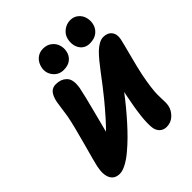

<svg xmlns="http://www.w3.org/2000/svg" viewBox="-256 -1153 1291 1291"><g transform="rotate(-45 389.5 -507.5)"><path d="M525.9 -911.1Q533.2 -945.8 562.5 -968.5Q591.8 -991.2 627 -991.2Q661.1 -991.2 684.6 -971.4Q708 -951.7 715.8 -923.3Q723.6 -895 717.8 -866.2Q711.4 -832.5 684.1 -809.3Q656.7 -786.1 610.8 -786.1Q564.9 -786.1 540.3 -821.5Q515.6 -856.9 525.9 -911.1ZM360.8 -784.2Q314 -784.2 285.9 -819.6Q257.8 -855 266.1 -899.9Q274.4 -939.9 300.3 -962.4Q326.2 -984.9 362.8 -984.9Q399.9 -984.9 425 -964.8Q450.2 -944.8 458.7 -916.3Q467.3 -887.7 460.9 -858.9Q455.1 -827.6 429.7 -805.9Q404.3 -784.2 360.8 -784.2ZM133.8 -23.9Q85.4 -23.9 66.2 -61.5Q46.9 -99.1 61 -167Q66.9 -195.8 104.5 -331.3Q142.1 -466.8 157.2 -543Q161.6 -566.4 166.3 -605.2Q170.9 -644 174.8 -664.1Q184.1 -710.4 202.9 -732.7Q221.7 -754.9 253.9 -754.9Q276.9 -754.9 295.9 -748.3Q314.9 -741.7 331.1 -726.3Q347.2 -710.9 351.6 -685.8Q356 -660.6 350.1 -623Q337.4 -559.1 306.2 -441.4Q274.9 -323.7 267.1 -290Q322.8 -344.7 414.1 -455.1Q439.9 -486.3 471.9 -528.1Q503.9 -569.8 525.6 -598.9Q547.4 -627.9 573.2 -659.4Q599.1 -690.9 619.1 -710Q639.2 -729 661.6 -741.5Q684.1 -753.9 704.1 -753.9Q744.6 -753.9 765.1 -728Q785.6 -702.1 776.9 -659.2Q771.5 -632.8 745.8 -535.6Q720.2 -438.5 710 -388.2Q699.2 -333.5 693.8 -291Q688.5 -248.5 688.2 -224.1Q688 -199.7 689 -181.4Q689.9 -163.1 689.9 -147.2Q689.9 -131.3 687 -116.2Q679.7 -80.6 650.1 -52.2Q620.6 -23.9 579.1 -23.9Q549.3 -23.9 530 -42.2Q510.7 -60.5 506.8 -90.8Q496.6 -168.9 537.1 -366.2Q538.1 -370.6 540 -379.6Q542 -388.7 543 -393.1Q479 -308.6 409.2 -231Q375 -192.9 341.1 -159.2Q307.1 -125.5 269 -93.5Q231 -61.5 195.3 -42.7Q159.7 -23.9 133.8 -23.9Z"/></g></svg>

Font: Shantell Sans Bouncy
Style: Italic
Weight: 800
Italic angle: -11.31°
Designer: Stephen Nixon, Anya Danilova, Shantell Martin
Foundry: Arrow Type
Version: Version 1.006;[9816181b4]